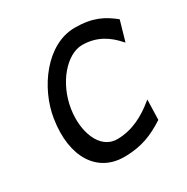

<svg xmlns="http://www.w3.org/2000/svg" viewBox="-142 -711 820 844"><g transform="rotate(-30 268.5 -289.5)"><path d="M68 -290C39 -105 119 11 252 11C344 11 401 -16 461 -54L463 -56L466 -157L458 -151C407 -109 342 -72 265 -72C175 -72 138 -184 155 -290C174 -411 259 -508 337 -508C413 -508 464 -471 502 -428L508 -422L537 -523L535 -525C487 -563 439 -590 347 -590C203 -590 90 -432 68 -290Z"/></g></svg>

Font: Charger Sport
Style: SeBdNrwObl
Weight: 600
Designer: Jasper
Foundry: Cannot Into Space Fonts
Version: Version 1.1